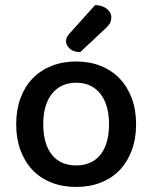

<svg xmlns="http://www.w3.org/2000/svg" viewBox="-20 -725 602 759"><path d="M518 -234Q518 -177 501 -131Q484 -85 453.5 -53Q423 -21 379 -3.5Q335 14 281 14Q227 14 183 -3.5Q139 -21 108.5 -53Q78 -85 61 -131Q44 -177 44 -234Q44 -291 61 -337Q78 -383 109 -415Q140 -447 184 -464.5Q228 -482 281 -482Q334 -482 378 -464.5Q422 -447 453 -414.5Q484 -382 501 -336.5Q518 -291 518 -234ZM281 -398Q221 -398 186 -355Q151 -312 151 -234Q151 -156 185 -113.5Q219 -71 281 -71Q343 -71 377 -113.5Q411 -156 411 -234Q411 -311 376.5 -354.5Q342 -398 281 -398ZM356 -705Q386 -704 403 -689.5Q420 -675 420 -658Q420 -641 413 -630.5Q406 -620 389 -605L297 -519Q271 -519 256 -532.5Q241 -546 241 -562Q241 -572 245.5 -580Q250 -588 258 -596Z"/></svg>

Font: Baloo Bhai 2 Medium
Style: Regular
Weight: 500
Designer: Supriya Tembe, Noopur Datye and Ek Type
Foundry: Ek Type
Version: Version 1.640;PS 1.000;hotconv 16.6.51;makeotf.lib2.5.65220;